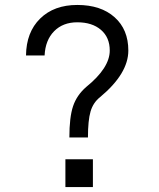

<svg xmlns="http://www.w3.org/2000/svg" viewBox="-20 -755 640 775"><path d="M335 -200H260Q260 -282 275 -326.5Q290 -371 328 -404Q423 -481 423 -551Q423 -604 387.5 -634.5Q352 -665 292 -665Q234 -665 198.5 -629Q163 -593 160 -531H85Q86 -625 142 -680Q198 -735 292 -735Q387 -735 442.5 -685.5Q498 -636 498 -551Q498 -458 384 -363Q356 -341 345.5 -305Q335 -269 335 -200ZM355 0H244V-112H355Z"/></svg>

Font: Orbit
Style: Regular
Weight: 400
Designer: Sooun Cho
Foundry: JAMO
Version: Version 1.000; ttfautohint (v1.8.4.7-5d5b);gftools[0.9.29]